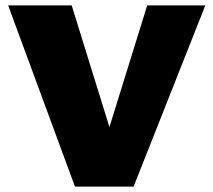

<svg xmlns="http://www.w3.org/2000/svg" viewBox="-20 -687 786 707"><path d="M256 0 10 -667H244L415 -116H351L522 -667H736L472 0Z"/></svg>

Font: Maven Pro Black
Style: Regular
Weight: 900
Designer: Joe Prince
Foundry: Joe Prince
Version: Version 2.103